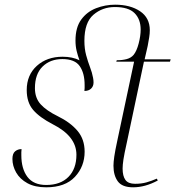

<svg xmlns="http://www.w3.org/2000/svg" viewBox="-20 -789 748 819"><path d="M177 10Q129 10 97 -7.5Q65 -25 49 -53Q33 -81 33 -111Q33 -134 44.5 -143.5Q56 -153 72 -153Q71 -146 71 -139.5Q71 -133 71 -127Q71 -69 97 -34.5Q123 0 177 0Q238 0 272 -34.5Q306 -69 306 -129Q306 -208 205 -259Q149 -288 121.5 -320Q94 -352 94 -405Q94 -469 137 -508Q180 -547 247 -547Q289 -547 319 -532Q312 -551 307 -571.5Q302 -592 302 -616Q302 -672 326.5 -705.5Q351 -739 390 -754Q429 -769 471 -769Q536 -769 577.5 -741Q619 -713 619 -660Q619 -646 616.5 -630Q614 -614 610 -593L597 -536H708L705 -526H594L521 -181Q510 -132 506.5 -108.5Q503 -85 503 -70Q503 -38 515 -21.5Q527 -5 556 -5Q583 -5 604.5 -11Q626 -17 649 -27L653 -19Q599 10 548 10Q501 10 482.5 -15.5Q464 -41 464 -82Q464 -97 467.5 -121.5Q471 -146 481 -192L552 -526H476L478 -532Q502 -532 520.5 -537Q539 -542 550 -555Q563 -571 571.5 -603.5Q580 -636 580 -663Q580 -707 554 -733Q528 -759 470 -759Q417 -759 378.5 -726Q340 -693 340 -615Q340 -581 347.5 -553.5Q355 -526 364 -502.5Q373 -479 377 -457Q379 -447 379 -437Q379 -421 368.5 -411Q358 -401 340 -401Q341 -407 341 -413.5Q341 -420 341 -426Q341 -477 320 -507Q299 -537 246 -537Q194 -537 161.5 -505Q129 -473 129 -413Q129 -371 153.5 -344Q178 -317 227 -293Q280 -267 310.5 -231Q341 -195 341 -142Q341 -79 299.5 -34.5Q258 10 177 10Z"/></svg>

Font: Noto Serif Display ExtraLight
Style: Italic
Weight: 200
Italic angle: -12°
Designer: Monotype Design Team
Foundry: Monotype Imaging Inc.
Version: Version 2.009